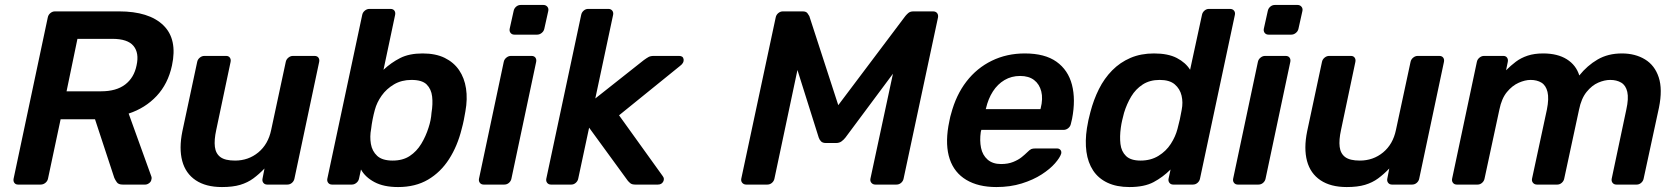

<svg xmlns="http://www.w3.org/2000/svg" viewBox="-20 -746 6783 776"><path d="M53 0Q43 0 38 -7Q33 -14 35 -24L173 -675Q175 -686 183.5 -693Q192 -700 202 -700H461Q582 -700 640 -644Q698 -588 675 -481Q659 -407 613 -358Q567 -309 500 -287L592 -32Q593 -29 593 -26.5Q593 -24 592 -21Q591 -12 583 -6Q575 0 567 0H476Q459 0 452.5 -9Q446 -18 442 -27L364 -264H225L174 -24Q172 -14 163.5 -7Q155 0 144 0ZM249 -377H389Q450 -377 486 -404.5Q522 -432 532 -482Q543 -532 519.5 -560.5Q496 -589 434 -589H293Z M877 10Q812 10 771 -17.5Q730 -45 716.5 -95.5Q703 -146 717 -215L777 -496Q779 -506 787.5 -513Q796 -520 806 -520H894Q904 -520 909 -513Q914 -506 912 -496L854 -221Q845 -180 848.5 -152.5Q852 -125 871 -111Q890 -97 930 -97Q984 -97 1024 -130Q1064 -163 1076 -221L1135 -496Q1137 -506 1145.5 -513Q1154 -520 1164 -520H1251Q1262 -520 1267 -513Q1272 -506 1270 -496L1170 -24Q1168 -14 1160 -7Q1152 0 1141 0H1060Q1050 0 1044.5 -7Q1039 -14 1041 -24L1049 -65Q1027 -42 1004 -25Q981 -8 951 1Q921 10 877 10Z M1589 10Q1531 10 1493.5 -10Q1456 -30 1439 -61L1431 -24Q1429 -14 1420.5 -7Q1412 0 1402 0H1322Q1312 0 1306.5 -7Q1301 -14 1303 -24L1444 -686Q1446 -696 1454.5 -703Q1463 -710 1473 -710H1558Q1569 -710 1574 -703Q1579 -696 1577 -686L1530 -464Q1561 -493 1597.5 -511.5Q1634 -530 1688 -530Q1741 -530 1777.5 -512Q1814 -494 1835.5 -462.5Q1857 -431 1863.5 -388.5Q1870 -346 1861 -296Q1858 -278 1854.5 -260.5Q1851 -243 1846 -225Q1829 -156 1795 -103Q1761 -50 1710 -20Q1659 10 1589 10ZM1567 -97Q1608 -97 1636 -115.5Q1664 -134 1682.5 -164.5Q1701 -195 1712 -230Q1717 -245 1720 -260Q1723 -275 1724 -290Q1730 -326 1726.5 -356Q1723 -386 1704.5 -404.5Q1686 -423 1643 -423Q1603 -423 1572.5 -405Q1542 -387 1522.5 -359.5Q1503 -332 1495 -302Q1490 -284 1486 -263.5Q1482 -243 1480 -225Q1474 -194 1479 -164.5Q1484 -135 1504.5 -116Q1525 -97 1567 -97Z M1935 0Q1925 0 1919.5 -7Q1914 -14 1916 -24L2016 -496Q2018 -506 2026.5 -513Q2035 -520 2045 -520H2128Q2139 -520 2144 -513Q2149 -506 2147 -496L2047 -24Q2045 -14 2037 -7Q2029 0 2018 0ZM2059 -606Q2049 -606 2043.5 -613Q2038 -620 2040 -630L2056 -702Q2058 -712 2066 -719Q2074 -726 2085 -726H2176Q2186 -726 2192 -719Q2198 -712 2196 -702L2180 -630Q2178 -620 2169.5 -613Q2161 -606 2151 -606Z M2207 0Q2197 0 2191.5 -7Q2186 -14 2188 -24L2329 -686Q2331 -696 2339 -703Q2347 -710 2357 -710H2439Q2449 -710 2454.5 -703Q2460 -696 2458 -686L2386 -348L2582 -503Q2593 -511 2601 -515.5Q2609 -520 2623 -520H2725Q2741 -520 2743 -506Q2745 -492 2729 -480L2482 -280L2658 -35Q2667 -24 2660.5 -12Q2654 0 2639 0H2548Q2534 0 2527.5 -5.5Q2521 -11 2517 -16L2361 -230L2317 -24Q2315 -14 2307 -7Q2299 0 2289 0Z M2996 0Q2986 0 2980 -7Q2974 -14 2976 -24L3115 -675Q3117 -686 3125.5 -693Q3134 -700 3144 -700H3224Q3238 -700 3243.5 -692.5Q3249 -685 3251 -681L3368 -321L3639 -681Q3642 -685 3650 -692.5Q3658 -700 3672 -700H3751Q3762 -700 3767.5 -693Q3773 -686 3771 -675L3632 -24Q3630 -14 3622 -7Q3614 0 3603 0H3518Q3508 0 3502 -7Q3496 -14 3498 -24L3589 -448L3397 -190Q3390 -181 3381 -174.5Q3372 -168 3359 -168H3318Q3305 -168 3298.5 -174.5Q3292 -181 3289 -190L3203 -463L3110 -24Q3108 -14 3100 -7Q3092 0 3081 0Z M4007 10Q3934 10 3885.5 -19Q3837 -48 3818.5 -103Q3800 -158 3813 -236Q3815 -246 3818 -261.5Q3821 -277 3824 -286Q3844 -362 3886 -416.5Q3928 -471 3988.5 -500.5Q4049 -530 4122 -530Q4203 -530 4250 -496.5Q4297 -463 4312.5 -403.5Q4328 -344 4313 -266L4308 -245Q4306 -235 4297.5 -228Q4289 -221 4278 -221H3946Q3946 -221 3945.5 -218Q3945 -215 3944 -213Q3939 -178 3945 -148.5Q3951 -119 3971.5 -101Q3992 -83 4026 -83Q4054 -83 4075 -91.5Q4096 -100 4109.5 -111Q4123 -122 4130 -129Q4142 -141 4148 -143.5Q4154 -146 4165 -146H4252Q4261 -146 4266 -140Q4271 -134 4269 -125Q4264 -109 4244 -86Q4224 -63 4190 -41Q4156 -19 4109.5 -4.5Q4063 10 4007 10ZM3964 -305H4185L4186 -308Q4196 -347 4188.5 -376.5Q4181 -406 4159.5 -422.5Q4138 -439 4103 -439Q4068 -439 4040 -422.5Q4012 -406 3993 -376.5Q3974 -347 3965 -308Z M4545 10Q4493 10 4456 -7.5Q4419 -25 4398 -57Q4377 -89 4371 -132.5Q4365 -176 4373 -228Q4376 -246 4379 -260.5Q4382 -275 4387 -293Q4400 -343 4421.5 -386Q4443 -429 4475 -461.5Q4507 -494 4549 -512Q4591 -530 4644 -530Q4701 -530 4736.5 -511.5Q4772 -493 4790 -464L4838 -686Q4840 -696 4848 -703Q4856 -710 4866 -710H4951Q4962 -710 4967.5 -703Q4973 -696 4971 -686L4830 -24Q4828 -14 4820 -7Q4812 0 4801 0H4722Q4712 0 4706.5 -7Q4701 -14 4703 -24L4711 -61Q4680 -30 4642.5 -10Q4605 10 4545 10ZM4590 -97Q4631 -97 4662 -116Q4693 -135 4712 -164.5Q4731 -194 4739 -225Q4744 -243 4748.5 -263.5Q4753 -284 4756 -302Q4762 -332 4755.5 -359.5Q4749 -387 4728 -405Q4707 -423 4667 -423Q4627 -423 4598.5 -404.5Q4570 -386 4552 -356Q4534 -326 4523 -290Q4519 -275 4515.5 -260Q4512 -245 4510 -230Q4505 -194 4508.5 -164Q4512 -134 4531 -115.5Q4550 -97 4590 -97Z M4983 0Q4973 0 4967.5 -7Q4962 -14 4964 -24L5064 -496Q5066 -506 5074.5 -513Q5083 -520 5093 -520H5176Q5187 -520 5192 -513Q5197 -506 5195 -496L5095 -24Q5093 -14 5085 -7Q5077 0 5066 0ZM5107 -606Q5097 -606 5091.5 -613Q5086 -620 5088 -630L5104 -702Q5106 -712 5114 -719Q5122 -726 5133 -726H5224Q5234 -726 5240 -719Q5246 -712 5244 -702L5228 -630Q5226 -620 5217.5 -613Q5209 -606 5199 -606Z M5423 10Q5358 10 5317 -17.5Q5276 -45 5262.5 -95.5Q5249 -146 5263 -215L5323 -496Q5325 -506 5333.5 -513Q5342 -520 5352 -520H5440Q5450 -520 5455 -513Q5460 -506 5458 -496L5400 -221Q5391 -180 5394.5 -152.5Q5398 -125 5417 -111Q5436 -97 5476 -97Q5530 -97 5570 -130Q5610 -163 5622 -221L5681 -496Q5683 -506 5691.5 -513Q5700 -520 5710 -520H5797Q5808 -520 5813 -513Q5818 -506 5816 -496L5716 -24Q5714 -14 5706 -7Q5698 0 5687 0H5606Q5596 0 5590.5 -7Q5585 -14 5587 -24L5595 -65Q5573 -42 5550 -25Q5527 -8 5497 1Q5467 10 5423 10Z M5868 0Q5858 0 5852.5 -7Q5847 -14 5849 -24L5949 -496Q5951 -506 5959.5 -513Q5968 -520 5978 -520H6056Q6066 -520 6071 -513Q6076 -506 6074 -496L6067 -462Q6086 -481 6106.5 -496.5Q6127 -512 6154 -521Q6181 -530 6217 -530Q6275 -530 6312.5 -506.5Q6350 -483 6363 -441Q6395 -481 6437 -505.5Q6479 -530 6535 -530Q6589 -530 6628.5 -506Q6668 -482 6684 -433.5Q6700 -385 6685 -311L6623 -24Q6621 -14 6613 -7Q6605 0 6595 0H6513Q6503 0 6497.5 -7Q6492 -14 6494 -24L6553 -303Q6563 -348 6557 -374.5Q6551 -401 6532.5 -412Q6514 -423 6488 -423Q6465 -423 6439.5 -412Q6414 -401 6392.5 -374.5Q6371 -348 6362 -303L6302 -24Q6300 -14 6292 -7Q6284 0 6274 0H6192Q6182 0 6176 -7Q6170 -14 6172 -24L6232 -303Q6241 -348 6234.5 -374.5Q6228 -401 6210 -412Q6192 -423 6166 -423Q6144 -423 6118 -411.5Q6092 -400 6070.5 -374Q6049 -348 6040 -303L5980 -24Q5978 -14 5970 -7Q5962 0 5952 0Z"/></svg>

Font: Rubik Medium
Style: Italic
Weight: 500
Italic angle: -12°
Designer: Hubert and Fischer
Foundry: Hubert and Fischer
Version: Version 2.300;gftools[0.9.30]